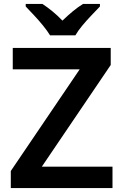

<svg xmlns="http://www.w3.org/2000/svg" viewBox="-20 -958 627 978"><path d="M553 0H35V-87L386 -605H45V-714H544V-627L193 -109H553ZM489 -938V-925Q471 -906 446.5 -880.5Q422 -855 399.5 -828Q377 -801 364 -778H235Q221 -801 199 -828Q177 -855 153 -880.5Q129 -906 111 -925V-938H196Q222 -921 247.5 -900Q273 -879 298 -853Q325 -879 351 -900.5Q377 -922 403 -938Z"/></svg>

Font: Noto Sans Cherokee SemiBold
Style: Regular
Weight: 600
Designer: Monotype Design Team
Foundry: Monotype Imaging Inc.
Version: Version 2.001; ttfautohint (v1.8.4.7-5d5b)